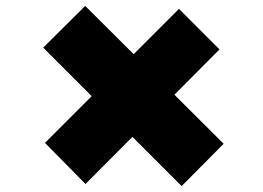

<svg xmlns="http://www.w3.org/2000/svg" viewBox="-20 -591 888 649"><path d="M594 38 126 -430 268 -571 736 -105ZM269 31 132 -108 585 -561 722 -424Z"/></svg>

Font: Lexend Zetta Black
Style: Regular
Weight: 900
Designer: Bonnie Shaver-Troup, Thomas Jockin
Foundry: Lexend
Version: Version 1.007